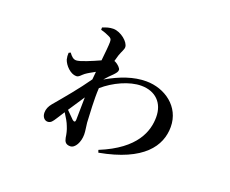

<svg xmlns="http://www.w3.org/2000/svg" viewBox="-109 -773 1217 1014"><g transform="rotate(20 500.0 -265.5)"><path d="M308 -320C320 -329 340 -340 360 -351L356 -307C307 -237 252 -172 199 -109C186 -93 178 -76 178 -56C178 -31 193 -16 209 -16C228 -16 236 -29 249 -49L278 -94C293 -71 307 -47 313 -30C322 -9 326 10 329 31C333 52 341 65 366 65C394 65 415 24 415 -18C415 -38 411 -54 408 -83C406 -129 400 -211 404 -275C462 -326 545 -364 611 -364C691 -364 741 -314 741 -235C741 -157 707 -47 513 32L518 46C758 2 831 -105 831 -212C831 -326 732 -395 628 -395C557 -395 487 -370 410 -326C424 -342 440 -359 453 -371C464 -383 471 -391 471 -402C471 -411 454 -428 438 -436L432 -438L442 -473C451 -499 461 -512 461 -526C461 -554 412 -596 369 -596C348 -596 330 -590 310 -582V-569C330 -564 347 -557 357 -552C371 -546 376 -541 376 -524C376 -505 372 -465 367 -418C323 -398 262 -372 241 -372C225 -372 214 -382 200 -401L190 -396C189 -384 190 -371 193 -359C203 -329 237 -294 269 -294C285 -294 293 -309 308 -320ZM351 -204 349 -78C349 -64 342 -62 332 -70L290 -112Z"/></g></svg>

Font: Noto Serif HK SemiBold
Style: Regular
Weight: 600
Designer: Ryoko NISHIZUKA 西塚涼子 (kana & ideographs); Frank Grießhammer (Latin, Greek & Cyrillic); Wenlong ZHANG 张文龙 (bopomofo); San
Foundry: Adobe
Version: Version 2.001;hotconv 1.1.0;makeotfexe 2.6.0